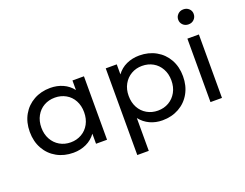

<svg xmlns="http://www.w3.org/2000/svg" viewBox="-139 -1035 1920 1507"><g transform="rotate(-20 821.5 -281.5)"><path d="M591 -530H495V-450C473.7 -478 447 -499.2 415 -513.5C383 -527.8 348 -535 310 -535C258.7 -535 212.7 -523.7 172 -501C131.3 -478.3 99.5 -446.7 76.5 -406C53.5 -365.3 42 -318.3 42 -265C42 -211.7 53.5 -164.5 76.5 -123.5C99.5 -82.5 131.3 -50.7 172 -28C212.7 -5.3 258.7 6 310 6C349.3 6 385.3 -1.7 418 -17C450.7 -32.3 477.7 -54.7 499 -84V0H591ZM409 -101.5C381.7 -85.8 351.3 -78 318 -78C284 -78 253.5 -85.8 226.5 -101.5C199.5 -117.2 178.2 -139.2 162.5 -167.5C146.8 -195.8 139 -228.3 139 -265C139 -301.7 146.8 -334.2 162.5 -362.5C178.2 -390.8 199.5 -412.7 226.5 -428C253.5 -443.3 284 -451 318 -451C351.3 -451 381.7 -443.3 409 -428C436.3 -412.7 457.7 -390.8 473 -362.5C488.3 -334.2 496 -301.7 496 -265C496 -228.3 488.3 -195.8 473 -167.5C457.7 -139.2 436.3 -117.2 409 -101.5Z M1192 -501C1151.3 -523.7 1105.3 -535 1054 -535C1014.7 -535 978.7 -527.5 946 -512.5C913.3 -497.5 886.3 -475.3 865 -446V-530H773V194H869V-80C891 -52 917.8 -30.7 949.5 -16C981.2 -1.3 1016 6 1054 6C1105.3 6 1151.3 -5.3 1192 -28C1232.7 -50.7 1264.5 -82.5 1287.5 -123.5C1310.5 -164.5 1322 -211.7 1322 -265C1322 -318.3 1310.5 -365.3 1287.5 -406C1264.5 -446.7 1232.7 -478.3 1192 -501ZM1137.5 -101.5C1110.5 -85.8 1080 -78 1046 -78C1012.7 -78 982.3 -85.8 955 -101.5C927.7 -117.2 906.3 -139.2 891 -167.5C875.7 -195.8 868 -228.3 868 -265C868 -301.7 875.8 -334 891.5 -362C907.2 -390 928.5 -411.8 955.5 -427.5C982.5 -443.2 1012.7 -451 1046 -451C1080 -451 1110.5 -443.3 1137.5 -428C1164.5 -412.7 1185.8 -390.8 1201.5 -362.5C1217.2 -334.2 1225 -301.7 1225 -265C1225 -228.3 1217.2 -195.8 1201.5 -167.5C1185.8 -139.2 1164.5 -117.2 1137.5 -101.5Z M1455 -530V0H1551V-530ZM1456.5 -650C1468.8 -638 1484.3 -632 1503 -632C1521.7 -632 1537.2 -638.2 1549.5 -650.5C1561.8 -662.8 1568 -678 1568 -696C1568 -713.3 1561.8 -727.8 1549.5 -739.5C1537.2 -751.2 1521.7 -757 1503 -757C1484.3 -757 1468.8 -750.8 1456.5 -738.5C1444.2 -726.2 1438 -711.3 1438 -694C1438 -676.7 1444.2 -662 1456.5 -650Z"/></g></svg>

Font: ICO Headline
Style: Regular
Weight: 500
Designer: Julieta Ulanovsky
Foundry: Julieta Ulanovsky
Version: Version 7.200